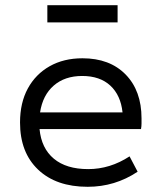

<svg xmlns="http://www.w3.org/2000/svg" viewBox="-20 -706 620 738"><path d="M317 12Q196 12 126.5 -54Q57 -120 57 -235Q57 -311 87 -366Q117 -421 171 -451.5Q225 -482 297 -482Q402 -482 463 -419.5Q524 -357 524 -251Q524 -241 524 -231Q524 -221 522 -210H132Q139 -136 187 -96Q235 -56 319 -56Q403 -56 478 -105L509 -46Q422 12 317 12ZM134 -274H451Q444 -340 404 -377Q364 -414 296 -414Q229 -414 186.5 -377Q144 -340 134 -274ZM162 -620V-686H432V-620Z"/></svg>

Font: Sometype Mono
Style: Regular
Weight: 400
Monospace: yes
Designer: Ryoichi Tsunekawa
Foundry: Dharma Type
Version: Version 1.000; ttfautohint (v1.8.3)